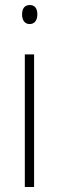

<svg xmlns="http://www.w3.org/2000/svg" viewBox="-20 -746 234 766"><path d="M99 -726C76 -726 68 -709 68 -688C68 -667 78 -650 98 -650C119 -650 129 -666 129 -689C129 -709 121 -726 99 -726ZM116 -529H79V0H116Z"/></svg>

Font: Noto Sans Myanmar UI Condensed ExtraLight
Style: Regular
Weight: 200
Width: 3
Designer: Monotype Design Team
Foundry: Monotype Imaging Inc.
Version: Version 2.103